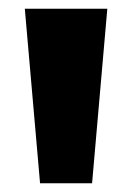

<svg xmlns="http://www.w3.org/2000/svg" viewBox="-20 -828 304 441"><path d="M72 -407 37 -808H226.5L191.5 -407Z"/></svg>

Font: Encode Sans Semi Expanded ExBd
Style: Regular
Weight: 800
Width: 6
Designer: Multiple Designers
Foundry: Impallari Type
Version: Version 2.000